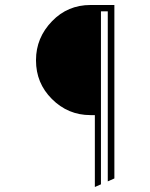

<svg xmlns="http://www.w3.org/2000/svg" viewBox="-20 -748 602 768"><path d="M437.5 -728V-34.2L411.1 -22.5V-702.6H383.8V-10.7L359.4 0V-287.6H341.8Q252 -287.6 187.5 -352.1Q124 -415.5 124 -506.3Q124 -507.3 124 -507.8Q124 -597.2 188.5 -663.6Q251 -728 341.8 -728Z"/></svg>

Font: NovaMono
Style: Regular
Weight: 400
Monospace: yes
Version: Version 1.2